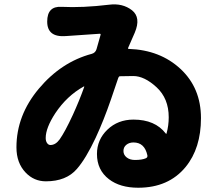

<svg xmlns="http://www.w3.org/2000/svg" viewBox="-20 -815 1040 899"><path d="M627 64Q542 64 490 24Q434 -19 434 -94Q434 -161 483 -208Q532 -255 605 -255Q706 -255 756 -190Q759 -186 760 -191Q770 -227 770 -266Q770 -354 713 -406.5Q656 -459 604 -459Q563 -459 541 -458Q536 -458 532 -445L499 -348Q466 -252 428 -170Q382 -72 340 -24Q290 34 195 34Q139 34 100 -7Q57 -52 57 -125Q57 -275 162 -400Q267 -525 410 -563Q427 -568 432 -585L451 -652Q452 -657 447 -657L287 -646Q201 -640 201 -714Q201 -787 268 -783Q367 -778 491 -793Q554 -801 598 -767Q641 -733 611 -662L580 -591Q578 -586 583 -586Q730 -581 825.5 -492Q921 -403 921 -262Q921 -121 849 -33Q769 64 627 64ZM612 -66Q645 -66 663 -74Q672 -78 670 -88Q657 -148 605 -148Q585 -148 571.5 -137Q558 -126 558 -108Q558 -90 573 -78Q588 -66 612 -66ZM216 -136Q240 -136 259 -162Q284 -197 321 -277Q352 -345 374 -407Q376 -412 372 -410Q293 -366 239 -285Q194 -216 194 -169Q194 -154 200.5 -145Q207 -136 216 -136Z"/></svg>

Font: Resource Han Rounded KR Heavy
Style: Regular
Weight: 900
Designer: Cyano Hao (round all glyphs); Ryoko NISHIZUKA 西塚涼子 (kana, bopomofo & ideographs); Paul D. Hunt (Latin, Greek & Cyrillic)
Foundry: Cyano Hao
Version: 0.990